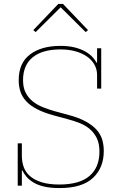

<svg xmlns="http://www.w3.org/2000/svg" viewBox="-20 -943 617 975"><path d="M283 12Q237 12 204.5 4.5Q172 -3 150.5 -16Q129 -29 115.5 -44.5Q102 -60 94 -77H91V0H70V-215H91V-151Q91 -121 100.5 -94.5Q110 -68 132.5 -48.5Q155 -29 191.5 -17.5Q228 -6 281 -6Q384 -6 434.5 -49.5Q485 -93 485 -173Q485 -214 471.5 -241.5Q458 -269 435.5 -288Q413 -307 383.5 -318.5Q354 -330 323 -338L253 -357Q202 -371 167.5 -389Q133 -407 112.5 -429.5Q92 -452 83.5 -478.5Q75 -505 75 -536Q75 -623 132.5 -666.5Q190 -710 287 -710Q329 -710 360 -702Q391 -694 413 -681.5Q435 -669 449 -654Q463 -639 470 -625H473V-698H494V-493H473V-562Q473 -591 459.5 -615Q446 -639 421.5 -656Q397 -673 363 -682.5Q329 -692 287 -692Q195 -692 146 -652Q97 -612 97 -536Q97 -498 110.5 -472Q124 -446 146.5 -428Q169 -410 198 -398.5Q227 -387 259 -378L329 -359Q381 -345 415.5 -326Q450 -307 470.5 -284Q491 -261 499 -234Q507 -207 507 -176Q507 -91 452 -39.5Q397 12 283 12ZM149 -790 276 -923H300L427 -790L415 -780L288 -906L161 -780Z"/></svg>

Font: IBM Plex Serif Thin
Style: Regular
Weight: 100
Designer: Mike Abbink, Paul van der Laan, Pieter van Rosmalen
Foundry: Bold Monday
Version: Version 3.001